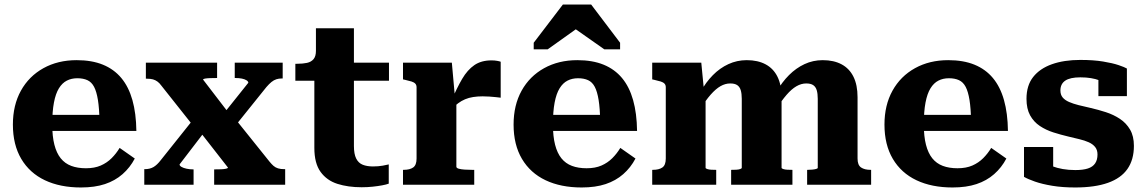

<svg xmlns="http://www.w3.org/2000/svg" viewBox="-20 -817 5067 849"><path d="M211 -267Q211 -214 220.5 -177Q230 -140 248.5 -117Q267 -94 295 -83.5Q323 -73 360 -73Q398 -73 425.5 -85Q453 -97 473.5 -117.5Q494 -138 509 -163L576 -116Q555 -76 522 -47Q489 -18 444 -3Q399 12 338 12Q246 12 178.5 -20Q111 -52 74 -114.5Q37 -177 37 -266Q37 -352 72.5 -416Q108 -480 172 -515.5Q236 -551 319 -551Q386 -551 435 -531Q484 -511 516.5 -472Q549 -433 565.5 -374.5Q582 -316 583 -238H169V-309H441L420 -281Q419 -338 413 -375Q407 -412 396 -433Q385 -454 366.5 -462.5Q348 -471 322 -471Q296 -471 275.5 -460.5Q255 -450 240.5 -426.5Q226 -403 218.5 -363.5Q211 -324 211 -267Z M1241 0H927V-68H929Q945 -68 958 -68.5Q971 -69 979.5 -71Q988 -73 988 -76L853 -249L842 -251L693 -439Q685 -450 676 -456.5Q667 -463 656.5 -466Q646 -469 629 -469H625V-540H940V-472H937Q922 -472 908.5 -471.5Q895 -471 886.5 -469.5Q878 -468 878 -465L1003 -302L1014 -299L1172 -102Q1181 -91 1189.5 -83.5Q1198 -76 1209.5 -72.5Q1221 -69 1238 -69H1241ZM618 0V-69H620Q643 -69 659 -78.5Q675 -88 691 -109L837 -292L902 -257L774 -90Q774 -84 782.5 -79Q791 -74 805 -71Q819 -68 834 -68H836V0ZM1019 -259 955 -297 1078 -451Q1078 -457 1070 -462Q1062 -467 1049.5 -469.5Q1037 -472 1022 -472H1018V-540H1230V-470H1226Q1213 -470 1202 -466.5Q1191 -463 1180.5 -454.5Q1170 -446 1158 -432Z M1286 -460V-535H1294Q1319 -535 1337.5 -539Q1356 -543 1366.5 -555.5Q1377 -568 1377 -592L1481 -540H1700V-460ZM1545 -171Q1545 -136 1555 -116Q1565 -96 1584 -88.5Q1603 -81 1629 -81Q1653 -81 1672.5 -84.5Q1692 -88 1699 -90V-5Q1689 -1 1670 2.5Q1651 6 1628 8.5Q1605 11 1579 11Q1519 11 1472 -4Q1425 -19 1397.5 -57Q1370 -95 1370 -163V-522L1377 -530V-692H1545Z M2194 -544V-385Q2186 -386 2172.5 -387.5Q2159 -389 2143.5 -390Q2128 -391 2114 -391Q2092 -391 2072.5 -388Q2053 -385 2036.5 -378Q2020 -371 2006 -360.5Q1992 -350 1979 -333L1976 -371Q2000 -428 2023.5 -468Q2047 -508 2077.5 -529Q2108 -550 2153 -550Q2167 -550 2178 -548Q2189 -546 2194 -544ZM1762 0V-66H1765Q1792 -66 1807 -76.5Q1822 -87 1822 -116V-431Q1822 -441 1816.5 -447Q1811 -453 1800 -456.5Q1789 -460 1771 -464L1762 -466V-540H1978L1992 -384L1998 -387V-80Q1998 -74 2008.5 -71Q2019 -68 2035 -67Q2051 -66 2066 -66H2077V0Z M2425 -267Q2425 -214 2434.5 -177Q2444 -140 2462.5 -117Q2481 -94 2509 -83.5Q2537 -73 2574 -73Q2612 -73 2639.5 -85Q2667 -97 2687.5 -117.5Q2708 -138 2723 -163L2790 -116Q2769 -76 2736 -47Q2703 -18 2658 -3Q2613 12 2552 12Q2460 12 2392.5 -20Q2325 -52 2288 -114.5Q2251 -177 2251 -266Q2251 -352 2286.5 -416Q2322 -480 2386 -515.5Q2450 -551 2533 -551Q2600 -551 2649 -531Q2698 -511 2730.5 -472Q2763 -433 2779.5 -374.5Q2796 -316 2797 -238H2383V-309H2655L2634 -281Q2633 -338 2627 -375Q2621 -412 2610 -433Q2599 -454 2580.5 -462.5Q2562 -471 2536 -471Q2510 -471 2489.5 -460.5Q2469 -450 2454.5 -426.5Q2440 -403 2432.5 -363.5Q2425 -324 2425 -267ZM2594 -797H2469L2340 -628V-599H2402L2569 -718L2484 -717L2652 -599H2722V-628Z M2864 0V-66H2867Q2894 -66 2909 -76.5Q2924 -87 2924 -116V-431Q2924 -441 2918.5 -447Q2913 -453 2902 -456.5Q2891 -460 2873 -464L2864 -466V-540H3081L3093 -416L3100 -415V-75Q3100 -72 3107.5 -69.5Q3115 -67 3125 -66.5Q3135 -66 3144 -66H3147V0ZM3484 0H3213V-66H3216Q3225 -66 3235.5 -66.5Q3246 -67 3253 -69.5Q3260 -72 3260 -75V-380Q3260 -403 3255.5 -418Q3251 -433 3240 -440.5Q3229 -448 3209 -448Q3187 -448 3166 -436Q3145 -424 3122.5 -398.5Q3100 -373 3075 -332L3078 -411Q3101 -453 3132 -484.5Q3163 -516 3201 -533.5Q3239 -551 3282 -551Q3331 -551 3365.5 -532.5Q3400 -514 3418 -477.5Q3436 -441 3436 -387V-75Q3436 -72 3443.5 -69.5Q3451 -67 3461.5 -66.5Q3472 -66 3481 -66H3484ZM3832 0H3549V-66H3552Q3562 -66 3572 -67Q3582 -68 3589 -70Q3596 -72 3596 -75V-380Q3596 -403 3591.5 -418Q3587 -433 3576 -440.5Q3565 -448 3545 -448Q3523 -448 3501.5 -435.5Q3480 -423 3458 -397.5Q3436 -372 3411 -333L3414 -412Q3438 -454 3469 -485Q3500 -516 3537.5 -533.5Q3575 -551 3618 -551Q3667 -551 3701.5 -532.5Q3736 -514 3754 -477.5Q3772 -441 3772 -387V-116Q3772 -87 3787.5 -76.5Q3803 -66 3829 -66H3832Z M4065 -267Q4065 -214 4074.5 -177Q4084 -140 4102.5 -117Q4121 -94 4149 -83.5Q4177 -73 4214 -73Q4252 -73 4279.5 -85Q4307 -97 4327.5 -117.5Q4348 -138 4363 -163L4430 -116Q4409 -76 4376 -47Q4343 -18 4298 -3Q4253 12 4192 12Q4100 12 4032.5 -20Q3965 -52 3928 -114.5Q3891 -177 3891 -266Q3891 -352 3926.5 -416Q3962 -480 4026 -515.5Q4090 -551 4173 -551Q4240 -551 4289 -531Q4338 -511 4370.5 -472Q4403 -433 4419.5 -374.5Q4436 -316 4437 -238H4023V-309H4295L4274 -281Q4273 -338 4267 -375Q4261 -412 4250 -433Q4239 -454 4220.5 -462.5Q4202 -471 4176 -471Q4150 -471 4129.5 -460.5Q4109 -450 4094.5 -426.5Q4080 -403 4072.5 -363.5Q4065 -324 4065 -267Z M4833 -134Q4833 -154 4822.5 -167Q4812 -180 4794 -188Q4776 -196 4753 -201.5Q4730 -207 4705 -213Q4671 -221 4638 -231.5Q4605 -242 4578 -260Q4551 -278 4535 -307Q4519 -336 4519 -380Q4519 -439 4548.5 -476.5Q4578 -514 4631.5 -533Q4685 -552 4757 -552Q4815 -552 4857.5 -545Q4900 -538 4926.5 -529Q4953 -520 4963 -514V-392H4837V-488Q4852 -490 4860 -486Q4868 -482 4871 -475.5Q4874 -469 4873.5 -461Q4873 -453 4871 -445Q4859 -455 4842 -461.5Q4825 -468 4804 -471.5Q4783 -475 4757 -475Q4712 -475 4690.5 -460.5Q4669 -446 4669 -417Q4669 -398 4679 -386Q4689 -374 4707.5 -366Q4726 -358 4750 -352Q4774 -346 4801 -340Q4836 -332 4870 -321Q4904 -310 4932 -291.5Q4960 -273 4977 -244Q4994 -215 4994 -172Q4994 -111 4965.5 -70Q4937 -29 4879 -8.5Q4821 12 4734 12Q4678 12 4633 4.5Q4588 -3 4556.5 -14Q4525 -25 4508 -35V-167H4637V-39Q4618 -46 4607.5 -55.5Q4597 -65 4593.5 -75Q4590 -85 4592.5 -91.5Q4595 -98 4602 -98Q4615 -89 4634.5 -81.5Q4654 -74 4679.5 -69.5Q4705 -65 4735 -65Q4769 -65 4790.5 -72Q4812 -79 4822.5 -94.5Q4833 -110 4833 -134Z"/></svg>

Font: Roboto Serif 20pt
Style: Bold
Weight: 700
Version: Version 1.008